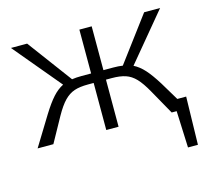

<svg xmlns="http://www.w3.org/2000/svg" viewBox="-94 -577 946 859"><g transform="rotate(-15 379.5 -147.5)"><path d="M726 -52 721 170H675L668 0H645L581 -114Q557 -157 536 -179Q515 -201 489.5 -209.5Q464 -218 426 -218H399V0H342V-218H316Q277 -218 252 -209.5Q227 -201 205.5 -179Q184 -157 160 -114L97 0H24L108 -137Q136 -182 159 -207.5Q182 -233 208 -246L25 -465H100L253 -259Q273 -262 297 -262H342V-465H399V-262H444Q469 -262 488 -259L642 -465H716L534 -246Q560 -233 583 -207.5Q606 -182 634 -137L685 -52Z"/></g></svg>

Font: Ysabeau SC Semilight
Style: Regular
Weight: 300
Designer: Christian Thalmann (Catharsis Fonts)
Version: Version 0.003